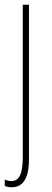

<svg xmlns="http://www.w3.org/2000/svg" viewBox="-22 -547 219 809"><path d="M27 242C67 242 100 216 100 125V-527H74V115C74 179 62 216 26 216C16 216 5 213 -2 209V236C4 239 13 242 27 242Z"/></svg>

Font: Noto Sans Ethiopic ExtraCondensed Thin
Style: Regular
Weight: 100
Width: 2
Designer: Monotype Design Team
Foundry: Monotype Imaging Inc.
Version: Version 2.102